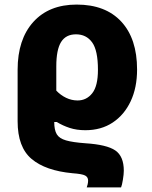

<svg xmlns="http://www.w3.org/2000/svg" viewBox="-20 -579 663 839"><path d="M359 240Q361 235 363 226.5Q365 218 365 210Q365 195 352 188Q339 181 297 178Q179 167 118 115.5Q57 64 57 -49V-274Q57 -407 125.5 -483Q194 -559 315 -559Q441 -559 510 -484.5Q579 -410 579 -275Q579 -196 551 -136.5Q523 -77 472.5 -43.5Q422 -10 353 -10Q315 -10 284.5 -20Q254 -30 228 -46H217Q217 -11 228 7.5Q239 26 268.5 34.5Q298 43 353 47Q447 53 484 78.5Q521 104 521 167Q521 182 517 206.5Q513 231 509 240ZM319 -140Q358 -140 383 -171.5Q408 -203 408 -274Q408 -359 382.5 -394Q357 -429 312 -429Q268 -429 247 -395.5Q226 -362 226 -289V-183Q245 -163 269 -151.5Q293 -140 319 -140Z"/></svg>

Font: Noto Sans ExtraBold
Style: Regular
Weight: 800
Designer: Monotype Design Team
Foundry: Monotype Imaging Inc.
Version: Version 2.007